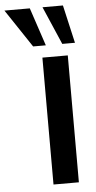

<svg xmlns="http://www.w3.org/2000/svg" viewBox="-162 -906 471 942"><g transform="rotate(-5 73.5 -435.5)"><path d="M-103 -871.1H22L84.5 -683.6H22ZM84.5 -871.1H185.1L228 -683.6H165.5ZM62.5 -625H187.5V0H62.5Z"/></g></svg>

Font: Oswald
Style: Book
Weight: 400
Designer: vernon adams
Foundry: vernon adams
Version: Version 1.000